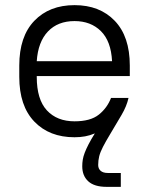

<svg xmlns="http://www.w3.org/2000/svg" viewBox="-20 -527 580 747"><path d="M395 200Q347 200 323.5 178.5Q300 157 300 120Q300 107 302 94.5Q304 82 309.5 67.5Q315 53 324.5 34.5Q334 16 349 -8Q330 0 311 3.5Q292 7 270 7Q172 7 113.5 -54Q55 -115 55 -228V-272Q55 -385 113.5 -446Q172 -507 270 -507Q368 -507 426.5 -446Q485 -385 485 -272V-231H123V-228Q123 -140 162.5 -97.5Q202 -55 270 -55Q332 -55 364.5 -81Q397 -107 412 -146H480Q473 -114 453 -80Q426 -34 408.5 -5Q391 24 380.5 44.5Q370 65 366 81Q362 97 362 115Q362 129 371.5 137.5Q381 146 400 146H450V200ZM270 -445Q205 -445 166.5 -404.5Q128 -364 123 -289H416Q412 -367 372.5 -406Q333 -445 270 -445Z"/></svg>

Font: Retni Sans
Style: Regular
Weight: 400
Designer: Vitaly Kuzmin
Foundry: ParaType Ltd.
Version: Version 1.00;March 2, 2019;FontCreator 11.5.0.2425 64-bit; t